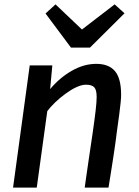

<svg xmlns="http://www.w3.org/2000/svg" viewBox="-20 -855 633 875"><path d="M39.5 0 115.5 -557H218.5L208.5 -449Q251.5 -500.5 306.8 -532.2Q362 -564 419 -564Q475.5 -564 503.8 -531Q532 -498 532 -422Q532 -410.5 529.8 -387.5Q527.5 -364.5 523 -330.2Q518.5 -296 512 -250.5Q510.5 -238 508.5 -222.5Q506.5 -207 503.5 -186.5Q500.5 -166 496.5 -139.2Q492.5 -112.5 487 -78.2Q481.5 -44 474.5 0H366Q368 -15 372.8 -48.2Q377.5 -81.5 385 -132.2Q392.5 -183 402.5 -250.5Q411.5 -313 416 -352.5Q420.5 -392 420.5 -413Q420.5 -446 409.2 -457.5Q398 -469 371.5 -469Q352.5 -469 328.2 -457.8Q304 -446.5 279 -428.2Q254 -410 232 -389Q210 -368 195.5 -348.5L147.5 0ZM303.5 -638 187.5 -793.5 233 -835 353.5 -720.5 502.5 -835 547.5 -794.5 390 -638Z"/></svg>

Font: Koeln Type Sans
Style: Italic
Weight: 400
Italic angle: -7.5°
Designer: Eben Sorkin
Foundry: Eben Sorkin
Version: Version 2.001